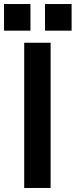

<svg xmlns="http://www.w3.org/2000/svg" viewBox="-78 -932 375 952"><path d="M42 0V-720H173V0ZM145 -780V-912H277V-780ZM-58 -780V-912H73V-780Z"/></svg>

Font: Orbitron
Style: Bold
Weight: 700
Designer: Matt McInerney
Foundry: The League of Moveable Type
Version: Version 2.001